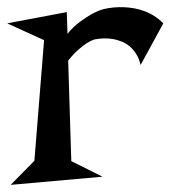

<svg xmlns="http://www.w3.org/2000/svg" viewBox="-30 -516 480 541"><path d="M366.2 -333Q361.8 -351.1 353.8 -363.8Q345.7 -376.5 335.7 -385Q325.7 -393.6 314.5 -398.2Q303.2 -402.8 292 -405.3Q265.6 -410.6 235.8 -404.8Q225.6 -401.4 213.9 -394Q203.6 -387.2 190.4 -375.7Q177.2 -364.3 162.1 -345.2L170.9 -62L258.8 -18.1L0 4.9L66.9 -63L94.2 -402.8L-9.8 -450.2L158.2 -481.9L160.2 -420.9Q177.2 -441.4 195.3 -454.6Q213.4 -467.8 228 -476.1Q245.1 -485.4 261.2 -490.2Q290.5 -497.1 320.8 -495.6Q333.5 -495.1 347.4 -492.7Q361.3 -490.2 375.7 -485.1Q390.1 -480 403.8 -471.4Q417.5 -462.9 430.2 -450.2Z"/></svg>

Font: Risque
Style: Regular
Weight: 400
Designer: Astigmatic (AOETI)
Foundry: Astigmatic (AOETI)
Version: Version 1.000